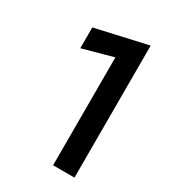

<svg xmlns="http://www.w3.org/2000/svg" viewBox="-166 -775 748 840"><g transform="rotate(30 207.5 -355.5)"><path d="M84 -525 237 -567V-22H345V-689L84 -630Z"/></g></svg>

Font: SpinnyJost
Style: Regular
Weight: 500
Version: Version 3.710